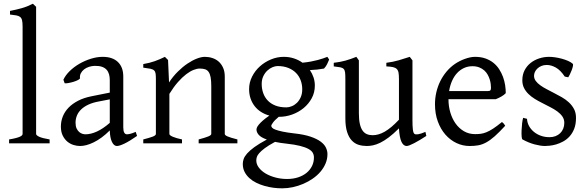

<svg xmlns="http://www.w3.org/2000/svg" viewBox="-20 -777 3187 1041"><path d="M29.3 0V-21Q50.3 -24.4 64.5 -28.1Q78.6 -31.7 86.9 -35.4Q95.2 -39.1 98.9 -43Q102.5 -46.9 102.5 -50.8V-632.8Q102.5 -654.8 99.6 -667Q96.7 -679.2 88.9 -685.3Q81.1 -691.4 67.9 -693.6Q54.7 -695.8 34.2 -698.2V-717.8Q69.3 -724.6 98.6 -732.9Q127.9 -741.2 158.2 -756.8L175.8 -740.2V-50.8Q175.8 -43.5 192.4 -35.6Q209 -27.8 249 -21V0Z M442.9 -48.8Q472.2 -48.8 505.1 -63.7Q538.1 -78.6 575.2 -110.8V-238.3L517.1 -227.1Q483.9 -221.2 459.7 -210Q435.5 -198.7 419.9 -183.6Q404.3 -168.5 397 -150.1Q389.6 -131.8 389.6 -111.8Q389.6 -92.3 395.5 -80.1Q401.4 -67.9 409.9 -60.8Q418.5 -53.7 427.5 -51.3Q436.5 -48.8 442.9 -48.8ZM723.1 -40Q681.6 -11.2 654.5 1.7Q627.4 14.6 613.8 14.6Q597.7 14.6 586.9 -7.8Q576.2 -30.3 575.2 -69.8Q553.2 -47.9 531.2 -31.7Q509.3 -15.6 488.3 -5.4Q467.3 4.9 448.5 9.8Q429.7 14.6 414.1 14.6Q396.5 14.6 377.9 8.8Q359.4 2.9 344.5 -9.8Q329.6 -22.5 319.8 -42.5Q310.1 -62.5 310.1 -90.8Q310.1 -119.6 320.6 -145.8Q331.1 -171.9 351.8 -193.4Q372.6 -214.8 403.3 -230.7Q434.1 -246.6 475.1 -254.9L575.2 -274.9V-342.8Q575.2 -359.4 571.3 -373.8Q567.4 -388.2 558.1 -398.7Q548.8 -409.2 533 -414.8Q517.1 -420.4 493.2 -419.9Q477.5 -419.4 462.4 -414.6Q447.3 -409.7 436 -400.9Q424.8 -392.1 418.5 -380.1Q412.1 -368.2 413.6 -353.5Q414.1 -349.1 403.6 -343.5Q393.1 -337.9 378.7 -333.5Q364.3 -329.1 350.3 -326.7Q336.4 -324.2 330.6 -325.7L323.7 -344.7Q335 -369.1 357.9 -391.6Q380.9 -414.1 410.4 -431.2Q439.9 -448.2 472.9 -458.5Q505.9 -468.8 536.6 -468.8Q590.3 -468.8 619.4 -440.7Q648.4 -412.6 648.4 -362.3V-86.9Q648.4 -66.4 653.8 -57.6Q659.2 -48.8 668 -48.8Q674.8 -48.8 685.5 -51.3Q696.3 -53.7 715.8 -62L723.1 -40Z M1057.1 0V-21Q1092.3 -30.3 1108.9 -37.1Q1125.5 -43.9 1125.5 -50.8V-309.1Q1125.5 -338.9 1122.1 -357.4Q1118.7 -376 1111.3 -386.7Q1104 -397.5 1092 -401.4Q1080.1 -405.3 1063 -405.3Q1047.9 -405.3 1029.3 -397.9Q1010.7 -390.6 989.5 -374.5Q968.3 -358.4 945.1 -332.3Q921.9 -306.2 898.4 -268.1V-50.8Q898.4 -43.5 916.7 -35.6Q935.1 -27.8 966.8 -21V0H756.8V-21Q789.1 -29.3 807.1 -35.9Q825.2 -42.5 825.2 -50.8V-347.2Q825.2 -366.2 823.7 -377.4Q822.3 -388.7 815.7 -395Q809.1 -401.4 795.4 -404.3Q781.7 -407.2 756.8 -410.2V-429.7Q790 -435.1 818.4 -445.1Q846.7 -455.1 874 -468.8L891.1 -451.7L896.5 -330.1Q918 -362.8 943.8 -388.4Q969.7 -414.1 996.1 -431.9Q1022.5 -449.7 1047.1 -459.2Q1071.8 -468.8 1090.8 -468.8Q1111.8 -468.8 1131.3 -462.4Q1150.9 -456.1 1165.8 -442.9Q1180.7 -429.7 1189.7 -409.4Q1198.7 -389.2 1198.7 -361.8V-50.8Q1198.7 -43.9 1213.6 -37.4Q1228.5 -30.8 1267.1 -21V0Z M1618.7 -293Q1618.7 -318.8 1610.1 -341.8Q1601.6 -364.7 1584.7 -381.8Q1567.9 -398.9 1542.7 -408.9Q1517.6 -418.9 1484.9 -418.9Q1472.7 -418.9 1457.8 -412.8Q1442.9 -406.7 1429.7 -394.5Q1416.5 -382.3 1407.7 -364Q1398.9 -345.7 1398.9 -321.8Q1398.9 -295.9 1407 -272.7Q1415 -249.5 1431.4 -232.2Q1447.8 -214.8 1472.9 -204.8Q1498 -194.8 1532.7 -194.8Q1546.9 -194.8 1562.3 -201.2Q1577.6 -207.5 1590.1 -219.7Q1602.5 -231.9 1610.6 -250.2Q1618.7 -268.6 1618.7 -293ZM1534.7 2Q1516.1 0 1500.5 -2.4Q1484.9 -4.9 1471.2 -7.8Q1436 11.2 1415.8 26.4Q1395.5 41.5 1385.3 53.5Q1375 65.4 1372.3 75.2Q1369.6 85 1369.6 92.8Q1369.6 113.3 1383.3 131.6Q1397 149.9 1419.9 163.6Q1442.9 177.2 1473.1 185.3Q1503.4 193.4 1536.6 193.4Q1569.3 193.4 1596.2 184.6Q1623 175.8 1642.1 160.2Q1661.1 144.5 1671.6 123.3Q1682.1 102.1 1682.1 76.7Q1682.1 63 1675.8 51.5Q1669.4 40 1652.8 30.8Q1636.2 21.5 1607.7 14.2Q1579.1 6.8 1534.7 2ZM1687 -313Q1687 -275.4 1670.2 -244.4Q1653.3 -213.4 1626 -190.9Q1598.6 -168.5 1564 -156Q1529.3 -143.6 1493.7 -143.6H1491.2Q1468.3 -124.5 1459.5 -111.6Q1450.7 -98.6 1450.7 -95.7Q1450.7 -89.8 1455.8 -84.2Q1460.9 -78.6 1474.9 -73.5Q1488.8 -68.4 1513.2 -63.2Q1537.6 -58.1 1575.7 -53.7Q1628.9 -47.9 1663.6 -36.1Q1698.2 -24.4 1718.8 -9Q1739.3 6.3 1747.3 23.9Q1755.4 41.5 1755.4 58.6Q1755.4 85.4 1745.1 109.6Q1734.9 133.8 1717.3 154.3Q1699.7 174.8 1675.8 191.4Q1651.9 208 1624.5 219.7Q1597.2 231.4 1567.9 237.8Q1538.6 244.1 1509.8 244.1Q1486.8 244.1 1462.4 241Q1438 237.8 1414.1 231Q1390.1 224.1 1368.9 213.6Q1347.7 203.1 1331.5 188.2Q1315.4 173.3 1305.9 154.5Q1296.4 135.7 1296.4 111.8Q1296.4 99.1 1301 85.2Q1305.7 71.3 1319.8 55.2Q1334 39.1 1359.4 20.5Q1384.8 2 1426.8 -20.5Q1395 -31.7 1382.8 -45.9Q1370.6 -60.1 1370.6 -74.7Q1370.6 -78.6 1373 -85.2Q1375.5 -91.8 1383.1 -101.1Q1390.6 -110.4 1404.3 -122.6Q1418 -134.8 1440.4 -150.4Q1415.5 -157.2 1395.3 -170.2Q1375 -183.1 1360.6 -201.7Q1346.2 -220.2 1338.4 -243.4Q1330.6 -266.6 1330.6 -293.9Q1330.6 -329.6 1346.7 -361.6Q1362.8 -393.6 1389.2 -417.2Q1415.5 -440.9 1449.2 -454.8Q1482.9 -468.8 1518.6 -468.8Q1547.9 -468.8 1573.5 -460.4Q1599.1 -452.1 1620.1 -437Q1645.5 -439.5 1666 -443.4Q1686.5 -447.3 1702.9 -451.7Q1719.2 -456.1 1731.9 -460.4Q1744.6 -464.8 1754.9 -468.8L1764.6 -454.1Q1758.8 -440.4 1753.4 -429Q1748 -417.5 1736.8 -405.3Q1718.3 -401.9 1700.4 -399.9Q1682.6 -397.9 1660.2 -397Q1672.9 -378.4 1679.9 -357.4Q1687 -336.4 1687 -313Z M2291.5 -40Q2273.4 -28.3 2256.8 -18.3Q2240.2 -8.3 2226.1 -1Q2211.9 6.3 2201.2 10.5Q2190.4 14.6 2184.6 14.6Q2167.5 14.6 2156.7 -8.1Q2146 -30.8 2143.1 -81.1Q2112.8 -50.8 2087.6 -32Q2062.5 -13.2 2041.3 -2.9Q2020 7.3 2002.2 11Q1984.4 14.6 1968.8 14.6Q1945.8 14.6 1924.8 8.3Q1903.8 2 1887.7 -14.9Q1871.6 -31.7 1862.1 -61Q1852.5 -90.3 1852.5 -136.2V-347.2Q1852.5 -370.6 1851.1 -383.5Q1849.6 -396.5 1843.5 -403.1Q1837.4 -409.7 1824.7 -412.1Q1812 -414.6 1789.6 -417V-436.5Q1807.1 -438.5 1822.5 -441.4Q1837.9 -444.3 1852.3 -448.2Q1866.7 -452.1 1881.3 -457.3Q1896 -462.4 1912.1 -468.8L1925.8 -449.7V-163.1Q1925.8 -128.9 1930.9 -106Q1936 -83 1945.6 -69.3Q1955.1 -55.7 1969 -49.8Q1982.9 -43.9 2000.5 -43.9Q2016.1 -43.9 2032.5 -48.6Q2048.8 -53.2 2066.2 -63.2Q2083.5 -73.2 2102.5 -89.1Q2121.6 -105 2143.1 -127.9V-347.2Q2143.1 -369.1 2140.9 -382.3Q2138.7 -395.5 2131.3 -402.8Q2124 -410.2 2110.6 -413.1Q2097.2 -416 2074.7 -417V-436.5Q2109.9 -440.9 2142.1 -450.2Q2174.3 -459.5 2201.7 -468.8L2216.3 -449.7V-124Q2216.3 -93.8 2218.5 -74.7Q2220.7 -55.7 2227.5 -50.8Q2233.4 -46.9 2247.6 -49.1Q2261.7 -51.3 2286.6 -62L2291.5 -40Z M2541.5 -418Q2516.6 -418 2495.6 -408.2Q2474.6 -398.4 2458.3 -380.9Q2441.9 -363.3 2430.9 -338.4Q2419.9 -313.5 2415 -283.2H2623.5Q2634.8 -283.2 2638.4 -286.9Q2642.1 -290.5 2642.1 -300.8Q2642.1 -309.6 2640.6 -321.8Q2639.2 -334 2635 -346.9Q2630.9 -359.9 2623.8 -372.6Q2616.7 -385.3 2605.5 -395.3Q2594.2 -405.3 2578.4 -411.6Q2562.5 -418 2541.5 -418ZM2722.2 -272Q2713.4 -262.2 2698.7 -253.9Q2684.1 -245.6 2668.5 -239.3H2411.6V-237.8Q2411.6 -201.2 2421.6 -167.2Q2431.6 -133.3 2450.2 -107.2Q2468.8 -81.1 2495.6 -65.4Q2522.5 -49.8 2556.2 -49.8Q2571.3 -49.8 2585.7 -51.5Q2600.1 -53.2 2616.7 -59.8Q2633.3 -66.4 2653.6 -79.6Q2673.8 -92.8 2701.2 -115.2Q2707.5 -111.8 2712.2 -105.5Q2716.8 -99.1 2719.2 -95.2Q2686.5 -59.6 2661.9 -37.8Q2637.2 -16.1 2615.5 -4.4Q2593.8 7.3 2572.5 11Q2551.3 14.6 2526.4 14.6Q2488.8 14.6 2454.8 -1.5Q2420.9 -17.6 2395 -47.1Q2369.1 -76.7 2353.8 -118.4Q2338.4 -160.2 2338.4 -211.9Q2338.4 -244.6 2345.7 -276.4Q2353 -308.1 2366.9 -336.4Q2380.9 -364.7 2400.9 -388.7Q2420.9 -412.6 2446.3 -430.2Q2457 -437.5 2470.5 -444.6Q2483.9 -451.7 2498.5 -457Q2513.2 -462.4 2527.6 -465.6Q2542 -468.8 2555.2 -468.8Q2587.4 -468.8 2612.1 -460Q2636.7 -451.2 2655.3 -436.3Q2673.8 -421.4 2686.5 -401.6Q2699.2 -381.8 2707.3 -359.9Q2715.3 -337.9 2718.8 -315.2Q2722.2 -292.5 2722.2 -272Z M3103 -138.2Q3103 -103.5 3093.3 -78.9Q3083.5 -54.2 3067.9 -37.1Q3052.2 -20 3033.2 -9.8Q3014.2 0.5 2995.6 5.9Q2977.1 11.2 2960.7 12.9Q2944.3 14.6 2935.1 14.6Q2911.6 14.6 2878.7 5.9Q2845.7 -2.9 2813 -21Q2809.6 -22.5 2808.3 -36.9Q2807.1 -51.3 2807.9 -70.1Q2808.6 -88.9 2810.8 -107.9Q2813 -127 2816.4 -138.2L2837.4 -132.8Q2838.4 -112.3 2848.1 -94.2Q2857.9 -76.2 2874.3 -62.5Q2890.6 -48.8 2912.4 -41Q2934.1 -33.2 2959.5 -33.2Q2977.1 -33.2 2991.7 -38.8Q3006.3 -44.4 3017.1 -54.7Q3027.8 -64.9 3033.7 -79.3Q3039.6 -93.8 3039.6 -110.8Q3039.6 -130.4 3029.1 -145.5Q3018.6 -160.6 3001.5 -173.1Q2984.4 -185.5 2962.6 -196.5Q2940.9 -207.5 2918.5 -219.2Q2897.9 -229.5 2878.9 -241.2Q2859.9 -252.9 2845 -267.6Q2830.1 -282.2 2821 -300.3Q2812 -318.4 2812 -341.8Q2812 -372.1 2824.2 -395.8Q2836.4 -419.4 2856.7 -435.5Q2877 -451.7 2903.1 -460.2Q2929.2 -468.8 2957 -468.8Q2972.2 -468.8 2990.5 -466.1Q3008.8 -463.4 3026.6 -458.5Q3044.4 -453.6 3060.1 -446.8Q3075.7 -439.9 3085.4 -431.2Q3088.4 -428.2 3086.2 -418Q3084 -407.7 3079.3 -395.5Q3074.7 -383.3 3069.3 -372.6Q3064 -361.8 3061 -357.9L3042 -361.8Q3018.6 -397 2993.4 -410.9Q2968.3 -424.8 2944.3 -424.8Q2928.2 -424.8 2915.5 -419.4Q2902.8 -414.1 2893.8 -405.5Q2884.8 -397 2880.1 -386.7Q2875.5 -376.5 2875.5 -366.2Q2875.5 -350.6 2884.8 -338.1Q2894 -325.7 2909.2 -314.7Q2924.3 -303.7 2943.6 -293.7Q2962.9 -283.7 2983.4 -272.9Q3004.4 -262.2 3025.9 -250Q3047.4 -237.8 3064.5 -221.9Q3081.5 -206.1 3092.3 -185.8Q3103 -165.5 3103 -138.2Z"/></svg>

Font: GentiumAlt
Style: Regular
Weight: 400
Designer: J. Victor Gaultney
Version: Version 1.02; 2005; OFL release